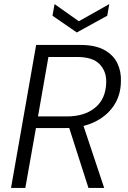

<svg xmlns="http://www.w3.org/2000/svg" viewBox="-20 -920 626 940"><path d="M34 0 157 -700H373Q446 -700 490.5 -675.5Q535 -651 554.5 -610.5Q574 -570 572 -521Q571 -452 536 -401Q501 -350 440 -321.5Q379 -293 297 -293H156L104 0ZM413 0 312 -315H385L490 0ZM166 -350H307Q394 -350 446 -393Q498 -436 500 -516Q502 -569 468.5 -605Q435 -641 357 -641H217ZM515 -900 505 -843 356 -761 237 -843 247 -900 366 -816Z"/></svg>

Font: DM Sans 17pt Light
Style: Italic
Weight: 300
Italic angle: -10°
Version: Version 4.004;gftools[0.9.30]